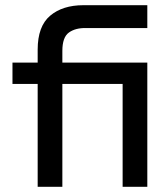

<svg xmlns="http://www.w3.org/2000/svg" viewBox="-20 -719 647 739"><path d="M125 0V-396H28V-478H125V-528Q125 -618 173 -658.5Q221 -699 301 -699H547V-611H311Q271 -612 245.5 -594Q220 -576 220 -523V-478H547V0H452V-396H220V0Z"/></svg>

Font: Syne Medium
Style: Regular
Weight: 500
Designer: Lucas Descroix
Foundry: Bonjour Monde
Version: Version 2.200; ttfautohint (v1.8.4)